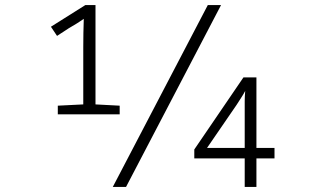

<svg xmlns="http://www.w3.org/2000/svg" viewBox="-20 -734 1240 754"><path d="M475 0 848 -714H796L423 0ZM450 -285V-319L355 -324V-714H315L180 -629L204 -593L250 -623Q285 -643 309 -660Q308 -632 307.5 -604Q307 -576 307 -549V-324L207 -319V-285ZM987 0V-112H1058V-153H987V-430H936L743 -147V-112H941V0ZM909 -322Q919 -338 927 -350Q935 -362 943 -377Q941 -355 941 -335.5Q941 -316 941 -287V-153H793Z"/></svg>

Font: Noto Sans Mono UI Light
Style: Regular
Weight: 300
Designer: Monotype Design team
Foundry: Monotype Imaging Inc.
Version: 1.000